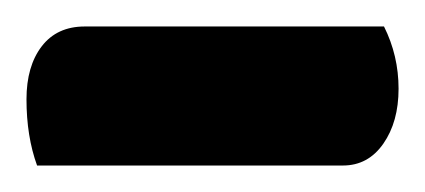

<svg xmlns="http://www.w3.org/2000/svg" viewBox="-20 -692 321 145"><path d="M8 -567Q0 -589 0 -617Q0 -642 11.5 -657Q23 -672 44 -672H270Q281 -650 281 -625Q281 -600 269.5 -583.5Q258 -567 239 -567Z"/></svg>

Font: Yanone Kaffeesatz Bold
Style: Regular
Weight: 700
Designer: Yanone (Cyrillic: Daniel Pouzeot)
Foundry: Yanone
Version: Version 1.003;PS 001.003;hotconv 1.0.88;makeotf.lib2.5.64775